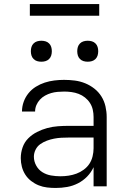

<svg xmlns="http://www.w3.org/2000/svg" viewBox="-20 -924 640 952"><path d="M256 8Q235 8 213.5 5.5Q192 3 172 -5Q152 -13 134.5 -26.5Q117 -40 105.5 -58Q94 -76 88.5 -97Q83 -118 83 -140Q83 -167 92 -193Q101 -219 120 -238Q139 -257 163.5 -269.5Q188 -282 214 -289Q240 -296 267 -298Q294 -300 321 -300H444V-344Q444 -362 440 -380Q436 -398 426 -413.5Q416 -429 401.5 -440.5Q387 -452 370 -458.5Q353 -465 334.5 -467.5Q316 -470 298 -470Q282 -470 265.5 -468.5Q249 -467 233.5 -462.5Q218 -458 203.5 -450Q189 -442 178 -430Q167 -418 160.5 -403Q154 -388 154 -371H89Q89 -396 97.5 -419.5Q106 -443 121.5 -462Q137 -481 158 -494Q179 -507 202 -514.5Q225 -522 249.5 -525Q274 -528 298 -528Q325 -528 351.5 -524.5Q378 -521 402.5 -511Q427 -501 448 -484.5Q469 -468 483 -445.5Q497 -423 503 -396.5Q509 -370 509 -344V0H444V-95Q432 -69 412 -48.5Q392 -28 366.5 -15Q341 -2 313 3Q285 8 256 8ZM279 -50Q300 -50 320 -53Q340 -56 359 -63Q378 -70 395 -82.5Q412 -95 423 -111.5Q434 -128 439 -148.5Q444 -169 444 -189V-242H321Q302 -242 284 -241Q266 -240 248 -236.5Q230 -233 212.5 -226.5Q195 -220 180 -209.5Q165 -199 156.5 -182Q148 -165 148 -147Q148 -124 159.5 -103Q171 -82 190.5 -70Q210 -58 233 -54Q256 -50 279 -50ZM415 -618Q404 -618 394 -621Q384 -624 376.5 -631.5Q369 -639 366 -649Q363 -659 363 -670Q363 -681 366 -691Q369 -701 376.5 -708.5Q384 -716 394 -719Q404 -722 415 -722Q426 -722 436 -719Q446 -716 453.5 -708.5Q461 -701 464 -691Q467 -681 467 -670Q467 -659 464 -649Q461 -639 453.5 -631.5Q446 -624 436 -621Q426 -618 415 -618ZM185 -618Q174 -618 164 -621Q154 -624 146.5 -631.5Q139 -639 136 -649Q133 -659 133 -670Q133 -681 136 -691Q139 -701 146.5 -708.5Q154 -716 164 -719Q174 -722 185 -722Q196 -722 206 -719Q216 -716 223.5 -708.5Q231 -701 234 -691Q237 -681 237 -670Q237 -659 234 -649Q231 -639 223.5 -631.5Q216 -624 206 -621Q196 -618 185 -618ZM128 -846V-904H472V-846Z"/></svg>

Font: Iosevka Aile Custom Light
Style: Regular
Weight: 300
Designer: Belleve Invis
Foundry: Belleve Invis
Version: Version 17.0.2; ttfautohint (v1.8.3)